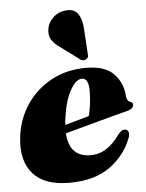

<svg xmlns="http://www.w3.org/2000/svg" viewBox="-53 -772 630 827"><g transform="rotate(-5 262.0 -358.5)"><path d="M485.5 -161Q457.5 -85 390.2 -36.2Q323 12.5 213.5 12.5Q106.5 12.5 57.2 -43.5Q8 -99.5 19 -199Q27.5 -277 68.5 -339.2Q109.5 -401.5 176.2 -438Q243 -474.5 327.5 -474.5Q410 -474.5 447.8 -434.5Q485.5 -394.5 488.5 -338Q489.5 -329 492.8 -322Q496 -315 504.5 -312.5Q516 -308.5 516 -298.5Q516 -291.5 510.2 -285Q504.5 -278.5 488.5 -274Q472 -270 441 -261.8Q410 -253.5 371.5 -243Q333 -232.5 292.5 -221.5Q252 -210.5 217 -201Q223 -98 315.5 -98Q353.5 -98 384.5 -118.5Q415.5 -139 441.5 -176Q451 -187.5 457.5 -191.5Q464 -195.5 471.5 -195Q480.5 -194.5 485.5 -186.2Q490.5 -178 485.5 -161ZM218.5 -250.5Q218 -244 217.5 -237.5Q244.5 -245 272 -252.5Q299.5 -260 321.5 -266.5Q327 -286.5 330.8 -312.8Q334.5 -339 335 -371Q335.5 -429.5 306 -429.5Q279 -429.5 253.5 -382.2Q228 -335 218.5 -250.5ZM333.5 -649.5 340.5 -535Q341.5 -529 341 -523.5Q340.5 -518 334 -513Q322.5 -504 308.5 -511L226.5 -572Q201 -588.5 188.2 -609Q175.5 -629.5 181.5 -659.5Q185.5 -682.5 207.8 -704.2Q230 -726 264 -728.5Q298 -731 314 -709.8Q330 -688.5 333.5 -649.5Z"/></g></svg>

Font: Fraunces 72pt Black
Style: Italic
Weight: 900
Italic angle: -16°
Version: Version 1.000;[b76b70a41]